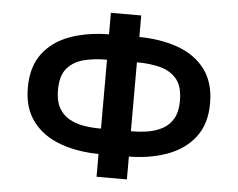

<svg xmlns="http://www.w3.org/2000/svg" viewBox="-53 -800 1101 889"><g transform="rotate(5 497.5 -355.0)"><path d="M427 26V-104L460 -80H434Q331 -80 249.5 -109.5Q168 -139 121 -200.5Q74 -262 74 -358Q74 -455 120.5 -516.5Q167 -578 248.5 -607Q330 -636 434 -636H460L427 -611V-736H568V-611L534 -636H560Q665 -636 746.5 -607Q828 -578 874.5 -516.5Q921 -455 921 -358Q921 -262 873.5 -200.5Q826 -139 744.5 -109.5Q663 -80 560 -80H534L568 -104V26ZM428 -159V-557L456 -518H421Q368 -518 320.5 -506Q273 -494 243.5 -460Q214 -426 214 -358Q214 -308 231.5 -276.5Q249 -245 278.5 -228Q308 -211 345 -204.5Q382 -198 421 -198H456ZM567 -159 538 -198H573Q612 -198 649 -204.5Q686 -211 716 -228Q746 -245 763.5 -276.5Q781 -308 781 -358Q781 -426 751.5 -460Q722 -494 674.5 -506Q627 -518 573 -518H538L567 -557Z"/></g></svg>

Font: Nunito Sans 6pt
Style: Bold
Weight: 700
Version: Version 3.101;gftools[0.9.27]